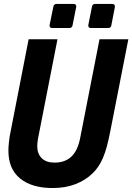

<svg xmlns="http://www.w3.org/2000/svg" viewBox="-20 -925 661 959"><path d="M240.7 -785.2H326.7C335.4 -785.2 340.8 -789.6 342.3 -798.3L360.4 -889.2C360.4 -890.6 360.8 -890.1 360.8 -892.6C360.8 -900.9 356.9 -905.3 347.7 -905.3H262.2C253.4 -905.3 248.5 -900.4 246.6 -892.1L228 -801.3C228 -799.8 227.5 -800.3 227.5 -797.9C227.5 -789.6 231.4 -785.2 240.7 -785.2ZM434.1 -785.2H520.5C529.3 -785.2 534.7 -789.6 536.1 -798.3L553.7 -889.2C555.7 -898.9 550.3 -905.3 540.5 -905.3H455.1C446.3 -905.3 440.9 -900.9 439.5 -892.1L421.4 -801.3C421.4 -799.8 420.9 -800.3 420.9 -797.9C420.9 -789.6 424.8 -785.2 434.1 -785.2ZM242.7 14.2C285.6 14.2 322.3 7.8 356 -4.9C389.6 -17.6 418.9 -36.1 443.4 -60.1C464.4 -80.6 480.5 -104.5 494.1 -136.2C509.8 -172.4 520 -214.4 530.8 -269L621.1 -729H477.1L379.9 -232.9C371.6 -192.4 357.4 -162.6 336.4 -142.6C315.4 -122.6 286.6 -112.8 252.9 -112.8C224.1 -112.8 203.6 -120.1 188.5 -134.8C173.3 -149.4 166 -170.4 166 -195.3C166 -204.1 167 -214.8 169.4 -230C169.9 -231.4 169.9 -232.4 169.9 -232.9L267.1 -729H123L33.2 -269C28.3 -245.6 27.8 -242.2 24.9 -216.8C22.9 -199.2 22 -186.5 22 -172.9C22 -113.8 39.6 -67.4 79.6 -34.2C118.2 -2 173.8 14.2 242.7 14.2Z"/></svg>

Font: Hack
Style: Bold Oblique
Weight: 700
Italic angle: -12°
Monospace: yes
Designer: Christopher Simpkins
Foundry: Christopher Simpkins
Version: Version 2.010